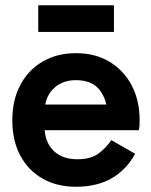

<svg xmlns="http://www.w3.org/2000/svg" viewBox="-20 -703 577 733"><path d="M270 10Q197 10 142 -21.5Q87 -53 57 -110Q27 -167 27 -244Q27 -320 57 -377.5Q87 -435 142 -467.5Q197 -500 270 -500Q344 -500 398.5 -467Q453 -434 483 -376.5Q513 -319 513 -245Q513 -234 512.5 -223.5Q512 -213 510 -206H134V-304H411L391 -257Q391 -319 361.5 -358Q332 -397 270 -397Q216 -397 183 -363.5Q150 -330 150 -274V-221Q150 -162 183.5 -128.5Q217 -95 275 -95Q326 -95 355 -116Q384 -137 405 -168L496 -116Q463 -55 406.5 -22.5Q350 10 270 10ZM415 -581H126V-683H415Z"/></svg>

Font: Gabarito SemiBold
Style: Regular
Weight: 600
Designer: Leandro Assis / Alvaro Franca / Felipe Casaprima
Foundry: Naipe Foundry
Version: Version 1.000